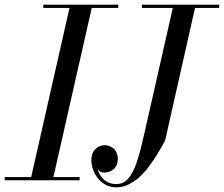

<svg xmlns="http://www.w3.org/2000/svg" viewBox="-60 -770 956 820"><path d="M-40 -13.9H73.2L236.8 -736.1H125V-750H445.1V-736.1H331.8L168.2 -13.9H280V0H-40ZM355.2 -52Q357.7 -41 363.5 -29.8Q369.4 -18.6 378.9 -7.9Q388.4 2.7 403.3 9.4Q418.2 16.1 436 16.1Q451.2 16.1 463.6 10.9Q476.1 5.6 486.7 -6.3Q497.3 -18.3 506 -34.2Q514.6 -50 523.1 -74.6Q531.5 -99.1 538.6 -125.9Q545.7 -152.6 554.2 -189.9L678 -736.1H546.1V-750H876.2V-736.1H772.9L645 -168.9Q643.1 -165.5 638.9 -158.2Q630.4 -143.3 625.7 -135.1Q621.1 -127 611.6 -111.2Q602.1 -95.5 595.1 -85.7Q588.1 -75.9 577.6 -61.2Q567.1 -46.4 558.1 -36.9Q549.1 -27.3 537.4 -15.7Q525.6 -4.2 514.3 3.2Q502.9 10.5 490.2 17.2Q477.5 23.9 463.9 27Q450.2 30 436 30Q412.1 30 391.5 19.2Q370.8 8.3 357.8 -8.8Q344.7 -25.9 337.4 -45.9Q330.1 -65.9 330.1 -85Q330.1 -115.2 346.8 -132.6Q363.5 -149.9 387.2 -149.9Q397 -149.9 406.5 -146.4Q416 -142.8 424.4 -136Q432.9 -129.2 438 -117.4Q443.1 -105.7 443.1 -91.1Q443.1 -63.2 426 -48.1Q408.9 -33 384 -33Q373.8 -33 366 -38.2Q358.2 -43.5 355.2 -52Z"/></svg>

Font: Bodoni* 16
Style: Italic
Weight: 400
Italic angle: -13°
Version: Version 2.000